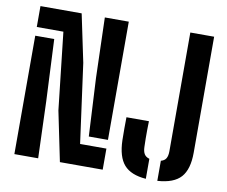

<svg xmlns="http://www.w3.org/2000/svg" viewBox="-85 -907 1207 1022"><g transform="rotate(10 518.0 -396.0)"><path d="M299.3 0 243.7 -269.5 197 -687.1H53.2V-800H275.9L330 -542.2L388.4 -113.9H530.6V0ZM53.2 0V-640H155.8L171.4 -306.2L181.8 0ZM427.1 -161 410.7 -474.8 401.1 -800H530.6V-161ZM765.1 8Q683.5 1.9 646.3 -40.7Q609.1 -83.2 606.7 -173Q606.1 -202.6 606.1 -234.9Q606.1 -267.2 606.7 -296.8H728.2Q727.5 -275.9 727.2 -251.8Q726.9 -227.6 727.2 -203.5Q727.5 -179.4 728.2 -158.5Q728.8 -133.2 737.5 -119.3Q746.2 -105.4 765.1 -100.2ZM827.2 8.1V-100.5Q846.8 -105.6 855 -119.5Q863.2 -133.5 863.2 -158.5V-800H991.9V-173Q991.9 -83.1 953.7 -40.3Q915.4 2.5 827.2 8.1Z"/></g></svg>

Font: Big Shoulders Stencil Text SC Thin
Style: Regular
Weight: 100
Designer: Patric King
Foundry: XO Type Co
Version: Version 2.001